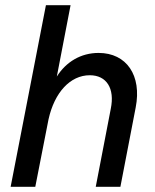

<svg xmlns="http://www.w3.org/2000/svg" viewBox="-20 -720 598 740"><path d="M407 -301 349 0H444L503 -306C527 -429 468 -516 360 -516C292 -516 235 -482 199 -425L252 -700H157L21 0H116L167 -260C190 -364 251 -430 326 -430C391 -430 423 -379 407 -301Z"/></svg>

Font: Uncut Sans Medium Italic
Style: Regular
Weight: 500
Italic angle: -11°
Designer: Kasper Nordkvist
Foundry: UNCUT.wtf
Version: Version 1.304;Glyphs 3.2 (3246)